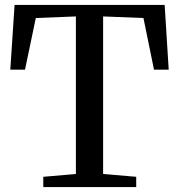

<svg xmlns="http://www.w3.org/2000/svg" viewBox="-20 -763 730 783"><path d="M289.5 -53.5V-696L126 -689.5L82 -479H22L39.5 -743H651.5L668 -479H608L565 -689.5L400.5 -696V-53.5L535.5 -42V0H156.5V-42Z"/></svg>

Font: Merriweather 48pt
Style: Regular
Weight: 400
Version: Version 2.100